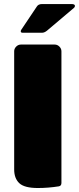

<svg xmlns="http://www.w3.org/2000/svg" viewBox="-20 -920 390 948"><path d="M91.7 -758.3Q82.5 -758.3 82.5 -765.8Q82.5 -770 85.8 -774.2L161.7 -887.5Q169.2 -900 187.5 -900H333.3Q350 -900 350 -890.8Q350 -885.8 345.8 -881.7L211.7 -768.3Q199.2 -758.3 187.5 -758.3ZM50 -83.3V-666.7Q50 -680 60 -690Q70 -700 83.3 -700H250Q263.3 -700 273.3 -690Q283.3 -680 283.3 -666.7V-16.7Q283.3 -2.5 270.8 0Q218.3 8.3 166.7 8.3Q100.8 8.3 75.4 -15.4Q50 -39.2 50 -83.3Z"/></svg>

Font: BoonTook Mon
Style: Regular
Weight: 400
Designer: Sungsit Sawaiwan
Foundry: FontUni
Version: Version 3.0